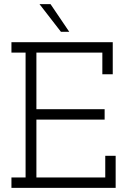

<svg xmlns="http://www.w3.org/2000/svg" viewBox="-20 -903 611 923"><path d="M536 0V-154H486V-50H155V-328H483V-378H155V-650H472V-546H522V-700H35V-650H103V-50H35V0ZM313 -750Q290 -783 268 -816.5Q246 -850 223 -883H170Q196 -850 221.5 -816.5Q247 -783 273 -750Z"/></svg>

Font: Josefin Slab Thin Medium
Style: Regular
Weight: 500
Version: Version 2.000